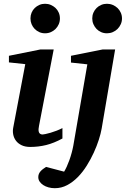

<svg xmlns="http://www.w3.org/2000/svg" viewBox="-20 -760 668 1009"><path d="M308.1 -32.2Q263.2 -7.8 222.7 2.2Q182.1 12.2 139.2 12.2Q111.8 12.2 93 2.9Q74.2 -6.3 63.5 -21Q52.7 -35.6 49.3 -54Q45.9 -72.3 49.8 -90.8L112.8 -422.9L26.9 -432.1V-466.8L191.9 -500H262.2L185.1 -99.1Q183.1 -90.3 182.6 -82Q182.1 -73.7 183.8 -67.4Q185.5 -61 190.4 -57.1Q195.3 -53.2 204.1 -53.2Q208 -53.2 219.5 -55.7Q231 -58.1 246.1 -62.5Q261.2 -66.9 277.6 -73.2Q293.9 -79.6 308.1 -86.9ZM294.9 -663.1Q294.9 -647 288.8 -632.8Q282.7 -618.7 272 -607.9Q261.2 -597.2 247.1 -591.1Q232.9 -585 216.8 -585Q200.7 -585 186.8 -591.1Q172.9 -597.2 162.4 -607.9Q151.9 -618.7 146 -632.8Q140.1 -647 140.1 -663.1Q140.1 -679.2 146 -693.4Q151.9 -707.5 162.4 -717.8Q172.9 -728 186.8 -734.1Q200.7 -740.2 216.8 -740.2Q232.9 -740.2 247.1 -734.1Q261.2 -728 272 -717.8Q282.7 -707.5 288.8 -693.4Q294.9 -679.2 294.9 -663.1ZM514.2 -84Q509.8 -58.6 499.3 -25.6Q488.8 7.3 472.9 42Q457 76.7 436 110.4Q415 144 389.2 170.4Q363.3 196.8 333 212.9Q302.7 229 268.1 229Q250.5 229 234.6 224.6Q218.8 220.2 207 212.4Q195.3 204.6 188.2 194.1Q181.2 183.6 181.2 170.9Q181.2 161.6 184.3 154.1Q187.5 146.5 193.1 140.1Q198.7 133.8 206.1 128.2Q213.4 122.6 222.2 117.2L316.9 142.1Q323.7 131.3 330.8 115.7Q337.9 100.1 344.5 81.8Q351.1 63.5 356.4 43.9Q361.8 24.4 365.2 5.9L439 -421.9L353 -431.2V-466.8L519 -500H585ZM621.1 -663.1Q621.1 -647 614.7 -632.8Q608.4 -618.7 597.7 -607.9Q586.9 -597.2 572.5 -591.1Q558.1 -585 542 -585Q525.9 -585 511.7 -591.1Q497.6 -597.2 487.3 -607.9Q477.1 -618.7 470.9 -632.8Q464.8 -647 464.8 -663.1Q464.8 -679.2 470.9 -693.4Q477.1 -707.5 487.3 -717.8Q497.6 -728 511.7 -734.1Q525.9 -740.2 542 -740.2Q558.1 -740.2 572.5 -734.1Q586.9 -728 597.7 -717.8Q608.4 -707.5 614.7 -693.4Q621.1 -679.2 621.1 -663.1Z"/></svg>

Font: Charis SIL
Style: Bold Italic
Weight: 700
Italic angle: -11°
Foundry: SIL International
Version: Version 4.112